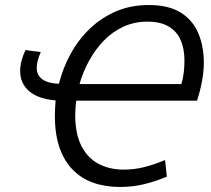

<svg xmlns="http://www.w3.org/2000/svg" viewBox="-20 -728 837 763"><path d="M457 15Q399 15 351.5 -1.5Q304 -18 269.5 -53Q235 -88 216.5 -141.5Q198 -195 198 -268Q198 -284 199 -299Q200 -314 201 -329Q131 -335 95.5 -366Q60 -397 60 -446Q60 -465 65.5 -486Q71 -507 81 -529L142 -521Q134 -503 130 -487.5Q126 -472 126 -459Q126 -429 148 -413Q170 -397 214 -395Q230 -458 261 -514.5Q292 -571 337.5 -614.5Q383 -658 441.5 -683Q500 -708 571 -708Q651 -708 699 -677.5Q747 -647 768.5 -595Q790 -543 790 -479Q790 -445 783 -406.5Q776 -368 763 -328H283Q281 -314 280 -299.5Q279 -285 279 -271Q279 -196 303.5 -148Q328 -100 371.5 -77Q415 -54 471 -54Q514 -54 553.5 -64Q593 -74 636 -92L643 -26Q595 -6 550.5 4.5Q506 15 457 15ZM296 -394H701Q708 -418 710.5 -442Q713 -466 713 -488Q713 -534 698 -568.5Q683 -603 650.5 -622.5Q618 -642 566 -642Q514 -642 470.5 -622Q427 -602 393 -567Q359 -532 334.5 -487.5Q310 -443 296 -394Z"/></svg>

Font: Ubuntu Sans
Style: Italic
Weight: 400
Italic angle: -13.5°
Designer: Dalton Maag Ltd
Foundry: Dalton Maag Ltd
Version: Version 1.006